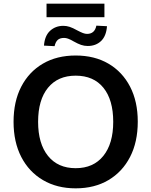

<svg xmlns="http://www.w3.org/2000/svg" viewBox="-20 -1018 825 1048"><path d="M393 10Q291 10 214.5 -35Q138 -80 96 -161.5Q54 -243 54 -353Q54 -464 96 -545Q138 -626 214 -670.5Q290 -715 393 -715Q496 -715 572 -670.5Q648 -626 690 -545Q732 -464 732 -354Q732 -243 690 -161.5Q648 -80 572 -35Q496 10 393 10ZM393 -100Q490 -100 544 -167Q598 -234 598 -353Q598 -473 544.5 -539Q491 -605 393 -605Q296 -605 242 -539Q188 -473 188 -353Q188 -234 242 -167Q296 -100 393 -100ZM234 -924V-998H550V-924ZM459 -767Q440 -767 422.5 -773Q405 -779 382 -792Q363 -803 351.5 -807Q340 -811 330 -811Q307 -811 295 -800Q283 -789 278 -766L220 -769Q224 -823 253.5 -850Q283 -877 326 -877Q343 -877 360 -871.5Q377 -866 402 -852Q421 -842 433 -837.5Q445 -833 455 -833Q497 -833 506 -878L564 -875Q560 -821 531.5 -794Q503 -767 459 -767Z"/></svg>

Font: Nunito Sans
Style: Bold
Weight: 700
Designer: Vernon Adams
Foundry: Vernon Adams
Version: Version 3.101; ttfautohint (v1.8.4.7-5d5b);gftools[0.9.27]